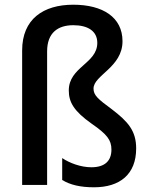

<svg xmlns="http://www.w3.org/2000/svg" viewBox="-20 -785 636 815"><path d="M500 -610C500 -712 416 -765 291 -765C164 -765 74 -704 74 -571V0H180V-567C180 -647 227 -678 291 -678C353 -678 393 -653 393 -603C393 -515 272 -501 272 -401C272 -351 294 -313 369 -260C434 -215 453 -191 453 -150C453 -103 426 -75 368 -75C323 -75 275 -93 244 -114V-21C278 0 322 10 379 10C489 10 558 -45 558 -155C558 -230 523 -269 455 -321C395 -365 377 -381 377 -409C377 -466 500 -499 500 -610Z"/></svg>

Font: Noto Sans Bengali SemiCondensed Medium
Style: Regular
Weight: 500
Width: 4
Designer: Joana Ranito - Universal Thirst; Jelle Bosma - Monotype Design Team
Foundry: Universal Thirst ehf.
Version: Version 3.000